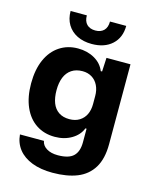

<svg xmlns="http://www.w3.org/2000/svg" viewBox="-133 -831 883 1096"><g transform="rotate(15 308.5 -282.5)"><path d="M48.7 13.7H190.4Q195.1 40.7 221.1 56.6Q247 72.6 287.4 72.6Q352.3 72.6 379.9 45.6Q407.6 18.7 407.6 -35.7V-116.3H400.6Q384.9 -75 342 -49.7Q299.1 -24.4 243 -24.4Q180.3 -24.4 133.3 -55.6Q86.3 -86.7 60.5 -145.4Q34.7 -204.1 34.7 -285Q34.7 -366.1 60.7 -424.9Q86.7 -483.6 133.9 -514.9Q181 -546.3 243 -546.3Q298.4 -546.3 341.3 -521.7Q384.1 -497.1 400.6 -454.7H408.6L412.7 -536.3H554.6V-64.3Q554.6 22 522.1 75.4Q489.7 128.7 429.5 152.9Q369.3 177 283.9 177Q214 177 162.5 157.1Q111 137.1 81.9 100.4Q52.9 63.6 48.7 13.7ZM406.9 -261.3V-309.3Q406.9 -344 393.8 -371.1Q380.7 -398.1 356.7 -412.9Q332.7 -427.6 301.3 -427.6Q263 -427.6 236.8 -410Q210.6 -392.4 197.7 -360.5Q184.9 -328.6 184.9 -285Q184.9 -241 197 -209.4Q209.1 -177.9 234.6 -160.6Q260.1 -143.4 297.7 -143.4Q332.7 -143.4 357.4 -158.9Q382.1 -174.3 394.5 -200.6Q406.9 -227 406.9 -261.3ZM145.6 -741.7H241.6Q241.6 -707 259.7 -688.8Q277.9 -670.6 310 -670.6Q342.1 -670.6 360.3 -688.8Q378.4 -707 378.4 -741.7H474.4Q474.1 -672 429.5 -631.5Q384.9 -591 310 -591Q260.4 -591 223.4 -609.5Q186.3 -628 165.9 -661.9Q145.6 -695.7 145.6 -741.7Z"/></g></svg>

Font: Mona Sans VF XLt
Style: Regular
Weight: 200
Designer: Deni Anggara
Foundry: GitHub
Version: Version 2.000;Glyphs 3.2.3 (3260)